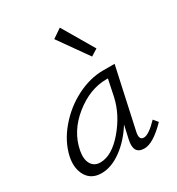

<svg xmlns="http://www.w3.org/2000/svg" viewBox="-168 -797 838 909"><g transform="rotate(-30 251.5 -343.0)"><path d="M396 -519 359 -496 245 -657 295 -691ZM458 -94 478 -70Q405 5 357 5Q296 5 313 -70L329 -142Q288 -76 232.5 -35.5Q177 5 123 5Q68 5 43 -36.5Q18 -78 30 -138Q46 -212 100.5 -276Q155 -340 227.5 -376.5Q300 -413 370 -413H434L362 -83Q353 -41 380 -41Q407 -41 458 -94ZM143 -42Q206 -42 270 -117Q334 -192 353 -278L372 -369H364Q273 -369 189 -301.5Q105 -234 87 -138Q79 -94 94.5 -68Q110 -42 143 -42Z"/></g></svg>

Font: EauTestText Semilight
Style: Italic
Weight: 300
Italic angle: -12°
Designer: Christian Thalmann (Catharsis Fonts)
Version: Version 0.001;PS 000.001;hotconv 1.0.88;makeotf.lib2.5.64775